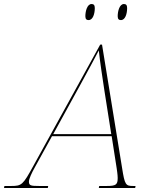

<svg xmlns="http://www.w3.org/2000/svg" viewBox="-82 -936 750 956"><path d="M520 -836C542 -836 551 -868 551 -896C551 -911 545 -916 535 -916C513 -916 504 -880 504 -855C504 -840 511 -836 520 -836ZM359 -836C381 -836 390 -868 390 -896C390 -911 384 -916 374 -916C352 -916 343 -880 343 -855C343 -840 350 -836 359 -836ZM-62 0H156L158 -10H113C71 -10 62 -12 62 -32C62 -46 77 -77 91 -102L177 -258H474L499 -98C500 -91 504 -65 504 -50C504 -17 496 -10 450 -10H412L410 0H591L593 -10H580C544 -10 539 -16 526 -99L426 -714H417L84 -110C32 -15 26 -10 -26 -10H-60ZM317 -512C372 -613 384 -635 410 -685C415 -634 429 -543 438 -484L472 -268H183Z"/></svg>

Font: Noto Serif Display Thin
Style: Italic
Weight: 100
Italic angle: -12°
Designer: Monotype Design Team
Foundry: Monotype Imaging Inc.
Version: Version 2.009